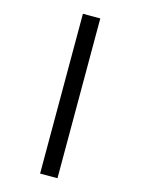

<svg xmlns="http://www.w3.org/2000/svg" viewBox="-142 -836 836 1142"><g transform="rotate(15 275.5 -265.0)"><path d="M222 -757H329V227H222Z"/></g></svg>

Font: OpenSansMMV
Style: Bold
Weight: 700
Foundry: Ascender Corporation
Version: Version 4.001